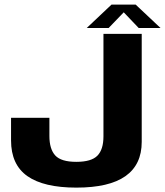

<svg xmlns="http://www.w3.org/2000/svg" viewBox="-20 -825 731 850"><path d="M318.1 5.6Q463.4 5.6 535.4 -45.2Q607.4 -96.1 607.4 -197V-675H438V-221.3Q438 -163.3 411.3 -135.9Q384.5 -108.5 317.7 -108.5Q250.4 -108.5 224.5 -136.9Q198.7 -165.3 198.7 -222.9V-303.4H28.9V-203.5Q28.9 -96 101.4 -45.2Q173.9 5.6 318.1 5.6ZM363.9 -701H460.9L527.8 -770.5L594 -701H690.7L580.6 -804.6H473.6Z"/></svg>

Font: Anybody Thin
Style: Regular
Weight: 100
Designer: Tyler Finck
Foundry: Etcetera Type Company
Version: Version 1.114;gftools[0.9.25]